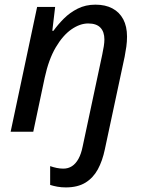

<svg xmlns="http://www.w3.org/2000/svg" viewBox="-20 -568 623 828"><path d="M263.7 240.2Q244.6 240.2 227.3 237.1Q210 233.9 196.3 229.5V148.4Q210.4 153.3 224.4 156.2Q238.3 159.2 253.4 159.2Q273.9 159.2 290.3 148.7Q306.6 138.2 318.4 116.9Q330.1 95.7 336.4 64L420.9 -332.5Q425.3 -353 427.7 -368.9Q430.2 -384.8 430.2 -397.9Q430.2 -430.7 413.1 -448.7Q396 -466.8 360.4 -466.8Q324.7 -466.8 287.8 -441.2Q251 -415.5 220.5 -363.8Q189.9 -312 172.9 -233.4L123.5 0H25.9L140.1 -538.1H217.8L205.6 -435.1H210.4Q230 -462.4 255.6 -488Q281.2 -513.7 315.2 -530.8Q349.1 -547.9 391.6 -547.9Q434.6 -547.9 464.8 -531.7Q495.1 -515.6 511.5 -484.9Q527.8 -454.1 527.8 -410.2Q527.8 -388.7 524.9 -367.4Q522 -346.2 517.6 -323.7L432.1 76.2Q421.9 125.5 401.9 162.4Q381.8 199.2 348.4 219.7Q314.9 240.2 263.7 240.2Z"/></svg>

Font: Open Sans Medium
Style: Italic
Weight: 500
Italic angle: -12°
Designer: Monotype Design Team
Foundry: Monotype Imaging Inc.
Version: Version 3.000